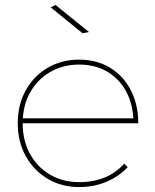

<svg xmlns="http://www.w3.org/2000/svg" viewBox="-20 -759 629 779"><path d="M521 -279Q517 -344 489 -393Q461 -442 413 -469.5Q365 -497 301 -497Q235 -497 183 -466.5Q131 -436 101.5 -382.5Q72 -329 72 -259Q72 -189 101.5 -135Q131 -81 183 -50.5Q235 -20 301 -20Q417 -20 484 -95L498 -81Q463 -43 412 -21.5Q361 0 301 0Q230 0 173.5 -33.5Q117 -67 84.5 -125.5Q52 -184 52 -259Q52 -334 84.5 -392.5Q117 -451 173.5 -484Q230 -517 301 -517Q373 -517 427 -484Q481 -451 511 -392.5Q541 -334 541 -259H64V-279ZM205 -739 341 -629 315 -624 186 -729Z"/></svg>

Font: Alexandria Thin
Style: Regular
Weight: 250
Designer: Mohamed Gaber
Foundry: Kief Type Foundry
Version: Version 5.100